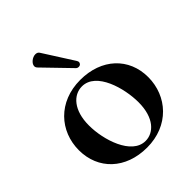

<svg xmlns="http://www.w3.org/2000/svg" viewBox="-197 -795 921 921"><g transform="rotate(-45 263.5 -334.0)"><path d="M262.4 14.2C410.9 14.2 505 -92.3 505.3 -221.2C505.3 -351.6 409.1 -442.5 264.9 -442.5C115.4 -442.5 21.7 -337.4 21.7 -208.1C22 -78.1 117.2 14.2 262.4 14.2ZM139.9 -258.2C139.6 -360.8 190.3 -414.8 248.6 -414.8C345.9 -414.8 387.1 -263.1 387.1 -169C387.1 -61.8 333.8 -13.5 279.8 -13.5C185.4 -13.5 139.6 -160.9 139.9 -258.2ZM155.2 -644.9C155.2 -639.6 157.3 -634.6 161.6 -630L290.1 -497.2C294.4 -492.9 299 -491.5 304.3 -491.5C317.5 -491.5 321.4 -502.1 321.4 -507.1C321.4 -510.7 320.7 -513.5 317.1 -519.2L219.8 -671.9C215.2 -679.3 207.4 -681.8 199.2 -681.8C179.3 -681.8 155.2 -662.6 155.2 -644.9Z"/></g></svg>

Font: Margiela Serif Semibold
Style: Regular
Weight: 600
Designer: Andreas Faust, Stefan Endress
Version: Version 1.002;FEAKit 1.0